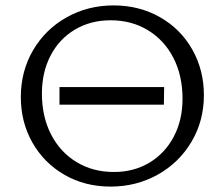

<svg xmlns="http://www.w3.org/2000/svg" viewBox="-20 -684 830 710"><path d="M57 -325Q57 -421 102.5 -498.5Q148 -576 226.5 -620Q305 -664 400 -664Q495 -664 571.5 -620.5Q648 -577 691 -501Q734 -425 734 -332Q734 -237 688 -159.5Q642 -82 563 -38Q484 6 389 6Q294 6 218.5 -37.5Q143 -81 100 -156.5Q57 -232 57 -325ZM655 -319Q655 -404 621.5 -469.5Q588 -535 527.5 -572Q467 -609 389 -609Q315 -609 257 -574.5Q199 -540 167 -478.5Q135 -417 135 -338Q135 -253 168.5 -187.5Q202 -122 262.5 -85Q323 -48 401 -48Q475 -48 532.5 -82.5Q590 -117 622.5 -178.5Q655 -240 655 -319ZM200 -362H587L586 -297H200Z"/></svg>

Font: Ysabeau Infant
Style: Regular
Weight: 400
Designer: Christian Thalmann (Catharsis Fonts)
Version: Version 0.003